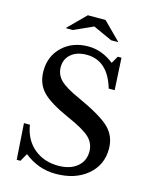

<svg xmlns="http://www.w3.org/2000/svg" viewBox="-139 -1051 923 1153"><g transform="rotate(15 322.5 -475.0)"><path d="M73 -11 58 -235H95Q109 -145 170.5 -93Q232 -41 322 -41Q395 -41 438.5 -76.5Q482 -112 482 -171Q482 -222 445 -257.5Q408 -293 307 -337Q183 -392 136.5 -441.5Q90 -491 90 -568Q90 -661 153 -720.5Q216 -780 314 -780Q398 -780 473 -721L499 -766H522L533 -567H496Q448 -729 317 -729Q256 -729 220 -698.5Q184 -668 184 -618Q184 -571 217.5 -537.5Q251 -504 337 -466Q485 -399 538 -347.5Q591 -296 591 -217Q591 -116 515.5 -53Q440 10 319 10Q211 10 124 -60L96 -11ZM261 -960H371L480 -851H435L316 -905L197 -851H152Z"/></g></svg>

Font: Libre Baskerville
Style: Regular
Weight: 400
Designer: Pablo Impallari, Rodrigo Fuenzalida
Foundry: Pablo Impallari, Rodrigo Fuenzalida
Version: Version 1.000